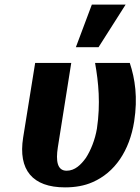

<svg xmlns="http://www.w3.org/2000/svg" viewBox="-20 -800 607 830"><path d="M80 -205C58 -66 120 10 261 10C305 10 345 3 379 -12C477 -54 540 -149 560 -275C576 -378 564 -459 541 -528H391C406 -443 415 -352 399 -244C391 -196 372 -149 351 -117C330 -88 304 -62 268 -62C227 -62 221 -105 230 -163L288 -528H132ZM308 -596H406L523 -780H377Z"/></svg>

Font: Aerodynamic
Style: BdObl
Weight: 500
Designer: Google
Version: Version 2.000980; 2014